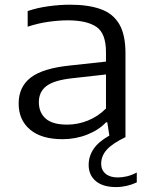

<svg xmlns="http://www.w3.org/2000/svg" viewBox="-20 -570 622 798"><path d="M240 8.5Q152 8.5 104.8 -31.5Q57.5 -71.5 57.5 -139.5Q57.5 -209 108 -247.8Q158.5 -286.5 273 -298L420.5 -314V-353Q420.5 -431.5 380.5 -458.5Q340.5 -485.5 261.5 -485.5Q226 -485.5 182.2 -479.5Q138.5 -473.5 95 -459V-524Q134 -537.5 181.2 -544Q228.5 -550.5 271 -550.5Q346.5 -550.5 398 -532.2Q449.5 -514 475.5 -470Q501.5 -426 501.5 -349V0Q446.5 26.5 423.5 52.5Q400.5 78.5 400.5 110.5Q400.5 136.5 418.8 152Q437 167.5 469.5 167.5Q488 167.5 507.8 162.8Q527.5 158 548.5 147V188Q507 207.5 462 207.5Q407.5 207.5 378 182.5Q348.5 157.5 348.5 115.5Q348.5 80 368.5 49.8Q388.5 19.5 434.5 -6.5L426 -61.5H420.5Q390.5 -29.5 342.2 -10.5Q294 8.5 240 8.5ZM141.5 -145.5Q141.5 -102 170 -77Q198.5 -52 259 -52Q303 -52 345 -68.8Q387 -85.5 420.5 -119V-260.5L277.5 -244.5Q203.5 -236 172.5 -212Q141.5 -188 141.5 -145.5Z"/></svg>

Font: Encode Sans Expanded
Style: Regular
Weight: 400
Width: 7
Designer: Multiple Designers
Foundry: Impallari Type
Version: Version 3.000; ttfautohint (v1.8.3) -l 8 -r 50 -G 200 -x 14 